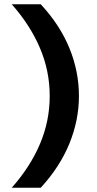

<svg xmlns="http://www.w3.org/2000/svg" viewBox="-20 -772 454 900"><path d="M171 -752Q261 -655 305.5 -546Q350 -437 350 -322Q350 -209 305.5 -99.5Q261 10 171 108H35Q122 10 167.5 -97.5Q213 -205 213 -322Q213 -440 167 -547.5Q121 -655 35 -752Z"/></svg>

Font: Instrument Sans SemiCondensed
Style: Bold
Weight: 700
Width: 4
Designer: Rodrigo Fuenzalida
Foundry: fragTYPE
Version: Version 1.000;gftools[0.9.28]